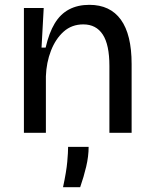

<svg xmlns="http://www.w3.org/2000/svg" viewBox="-20 -550 636 795"><path d="M79 0V-321V-517H161L152 -353H169Q183 -414 206.5 -453Q230 -492 266 -511Q302 -530 350 -530Q436 -530 480.5 -468.5Q525 -407 525 -285V0H433V-277Q433 -365 405.5 -407Q378 -449 325 -449Q277 -449 243.5 -419Q210 -389 191 -340Q172 -291 170 -234V0ZM241 225Q255 160 258.5 120Q262 80 262 58H347Q347 97 337 139.5Q327 182 312 225Z"/></svg>

Font: Bricolage Grotesque
Style: Regular
Weight: 400
Designer: Mathieu Triay
Foundry: Atelier Triay
Version: Version 1.001;gftools[0.9.33.dev8+g029e19f]